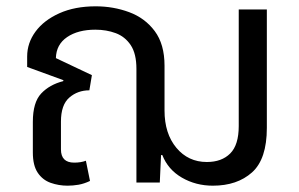

<svg xmlns="http://www.w3.org/2000/svg" viewBox="-20 -578 946 608"><path d="M194 10Q166 10 140.5 1Q115 -8 99.5 -31Q84 -54 84 -95V-192Q84 -254 110.5 -282Q137 -310 180 -321L181 -324L66 -366V-399Q66 -442 92.5 -478Q119 -514 168 -536Q217 -558 283 -558Q339 -558 389 -539.5Q439 -521 470 -479.5Q501 -438 501 -370V-228Q501 -155 538.5 -110Q576 -65 635 -65Q682 -65 709 -92Q736 -119 736 -179V-548H825V-173Q825 -74 778 -32Q731 10 654 10Q600 10 556 -15.5Q512 -41 494 -87H490L486 0H412V-360Q412 -408 394 -435Q376 -462 346.5 -473Q317 -484 282 -484Q227 -484 192.5 -460.5Q158 -437 157 -394L271 -340L263 -292Q226 -292 199.5 -269Q173 -246 173 -193V-105Q173 -63 215 -63Q236 -63 252 -69L265 -5Q246 4 228.5 7Q211 10 194 10Z"/></svg>

Font: TSCustom
Style: Regular
Weight: 400
Designer: Monotype Design Team
Foundry: Monotype Imaging Inc.
Version: Version 2.004; ttfautohint (v1.8.3) -l 8 -r 50 -G 200 -x 14 